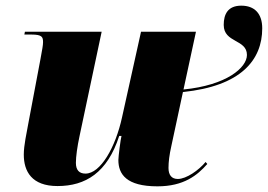

<svg xmlns="http://www.w3.org/2000/svg" viewBox="-20 -648 946 678"><path d="M536 10C629 10 677 -29 712 -69L706 -76C682 -47 638 -16 608 -16C586 -16 575 -30 575 -55C575 -76 578 -101 585 -132L626 -323C831 -344 906 -436 906 -548C906 -600 879 -628 832 -628C784 -628 770 -597 770 -560C770 -496 852 -510 852 -454C852 -409 780 -347 628 -332L672 -536H478L411 -234C388 -128 335 -35 282 -35C260 -35 248 -47 248 -73C248 -95 253 -131 261 -168L339 -536H68L66 -526H91C129 -526 132 -517 132 -499C132 -488 129 -473 123 -440L80 -212C74 -178 64 -135 64 -102C64 -43 92 9 183 9C282 9 359 -38 401 -168H409C406 -158 398 -95 398 -83C398 -33 426 10 536 10Z"/></svg>

Font: Noto Serif Display Black
Style: Italic
Weight: 900
Italic angle: -12°
Designer: Monotype Design Team
Foundry: Monotype Imaging Inc.
Version: Version 2.009